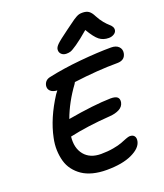

<svg xmlns="http://www.w3.org/2000/svg" viewBox="-173 -1073 1032 1211"><g transform="rotate(-20 342.5 -467.5)"><path d="M344.2 -751Q322.8 -751 310.1 -763.9Q297.4 -776.9 299.8 -795.9Q301.3 -810.1 319.1 -827.6Q336.9 -845.2 399.9 -891.1Q415 -901.9 435.5 -917Q456.1 -932.1 463.9 -937.5Q471.7 -942.9 483.6 -949.5Q495.6 -956.1 504.4 -958Q513.2 -960 524.9 -960Q551.8 -960 567.6 -949Q583.5 -938 597.2 -910.2Q611.8 -882.3 629.6 -860.8Q647.5 -839.4 658.9 -830.1Q670.4 -820.8 677 -809.6Q683.6 -798.3 681.2 -785.2Q678.2 -771 663.3 -762Q648.4 -752.9 628.9 -752.9Q592.3 -752.9 566.2 -772.9Q540 -793 505.9 -851.1Q451.7 -804.7 418 -781.7Q384.3 -758.8 372.1 -754.9Q359.9 -751 344.2 -751ZM332 24.9Q281.7 24.9 240.5 14.2Q199.2 3.4 169.9 -16.6Q140.6 -36.6 119.6 -64.2Q98.6 -91.8 89.1 -126Q79.6 -160.2 78.1 -199.2Q76.7 -238.3 85.9 -280.8Q110.8 -403.3 194.8 -533.2Q197.3 -536.6 202.4 -543.2Q207.5 -549.8 210 -553.2Q178.7 -555.2 164.1 -570.3Q149.4 -585.4 153.8 -607.9Q161.6 -640.6 194.8 -647.9Q292.5 -669.4 411.9 -680.7Q531.2 -691.9 620.1 -691.9Q654.3 -691.9 671.4 -674.3Q688.5 -656.7 684.1 -630.9Q675.8 -585.9 624 -585.9Q494.1 -585.9 332 -564.9Q327.6 -556.2 326.2 -554.2Q256.3 -459 219.2 -357.9Q395.5 -388.7 507.8 -391.1Q541 -391.1 553.5 -379.4Q565.9 -367.7 562 -345.2Q556.6 -317.9 530 -303.7Q503.4 -289.6 465.8 -287.1Q314.5 -276.9 191.9 -250Q183.6 -174.3 221.4 -128.2Q259.3 -82 333 -82Q377.4 -82 415.8 -88.9Q454.1 -95.7 474.6 -104Q495.1 -112.3 513.2 -119.1Q531.2 -126 540 -126Q561 -126 570.3 -113.3Q579.6 -100.6 575.2 -79.1Q566.4 -35.6 502 -5.4Q437.5 24.9 332 24.9Z"/></g></svg>

Font: Shantell Sans Bouncy
Style: Italic
Weight: 500
Italic angle: -11.31°
Designer: Stephen Nixon, Anya Danilova, Shantell Martin
Foundry: Arrow Type
Version: Version 1.006;[9816181b4]